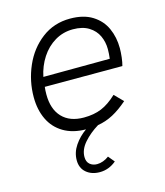

<svg xmlns="http://www.w3.org/2000/svg" viewBox="-107 -582 755 876"><g transform="rotate(-15 270.0 -144.0)"><path d="M168 132.5Q168 95.5 190 63Q212 30.5 245.5 7Q183.5 6.5 140 -19.5Q96.5 -45.5 74.8 -91.2Q53 -137 53 -196.5Q53 -272.5 83.5 -342.5Q114 -412.5 171.5 -456.2Q229 -500 305.5 -500Q369 -500 410.5 -474Q452 -448 471.2 -405.2Q490.5 -362.5 490.5 -311Q490.5 -291.5 487.8 -268Q485 -244.5 480.5 -229H114Q112 -212.5 112 -193.5Q112 -124 148.2 -85.8Q184.5 -47.5 250.5 -47.5Q298.5 -47.5 334.5 -62.5Q370.5 -77.5 407.5 -112.5L447 -72.5Q410.5 -40.5 376.2 -22.2Q342 -4 303.5 2.5Q262.5 27.5 234.2 59.8Q206 92 206 127Q206 150 219.8 161.8Q233.5 173.5 254 173.5Q268 173.5 282.5 168.2Q297 163 310 153L334.5 182.5Q299.5 212 256.5 212Q218 212 193 190.8Q168 169.5 168 132.5ZM433.5 -276Q436.5 -298.5 436.5 -321Q436.5 -354.5 423 -383.8Q409.5 -413 380.2 -431.2Q351 -449.5 305.5 -449.5Q259 -449.5 220.2 -426.5Q181.5 -403.5 155.5 -363.5Q129.5 -323.5 119.5 -274.5Z"/></g></svg>

Font: HK Grotesk Light
Style: Italic
Weight: 300
Italic angle: -16°
Designer: Alfredo Marco Pradil
Foundry: Hanken Design Co.
Version: Version 3.001